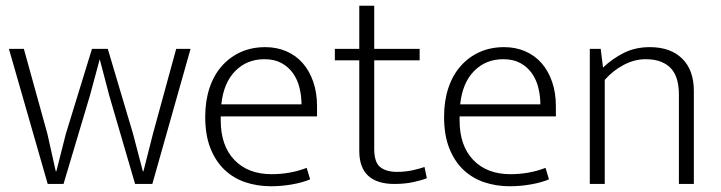

<svg xmlns="http://www.w3.org/2000/svg" viewBox="-20 -640 2510 668"><path d="M11 -470H63L145 -174L174 -44H176L209 -174L300 -470H355L443 -174L477 -44H479L512 -174L593 -470H643L510 0H450L360 -308L327 -434L293 -308L201 0H146Z M1083 -235H748V-221Q748 -133 795.5 -83.5Q843 -34 925 -34Q990 -34 1047 -56L1059 -16Q1033 -5 996.5 1.5Q960 8 922 8Q875 8 833.5 -6Q792 -20 761 -49.5Q730 -79 712 -124.5Q694 -170 694 -234Q694 -289 709 -334Q724 -379 752 -410.5Q780 -442 818 -459Q856 -476 903 -476Q943 -476 976.5 -461.5Q1010 -447 1033.5 -420Q1057 -393 1070 -355Q1083 -317 1083 -271ZM1029 -277Q1029 -306 1022 -334.5Q1015 -363 999.5 -385Q984 -407 959.5 -420.5Q935 -434 900 -434Q839 -434 798.5 -393Q758 -352 750 -277Z M1440 -430H1282V-122Q1282 -75 1303 -58.5Q1324 -42 1361 -42Q1390 -42 1415 -47.5Q1440 -53 1457 -59L1465 -20Q1445 -12 1416 -6Q1387 0 1352 0Q1292 0 1261 -28.5Q1230 -57 1230 -115V-430H1145V-470H1230V-620H1282V-470H1440Z M1914 -235H1579V-221Q1579 -133 1626.5 -83.5Q1674 -34 1756 -34Q1821 -34 1878 -56L1890 -16Q1864 -5 1827.5 1.5Q1791 8 1753 8Q1706 8 1664.5 -6Q1623 -20 1592 -49.5Q1561 -79 1543 -124.5Q1525 -170 1525 -234Q1525 -289 1540 -334Q1555 -379 1583 -410.5Q1611 -442 1649 -459Q1687 -476 1734 -476Q1774 -476 1807.5 -461.5Q1841 -447 1864.5 -420Q1888 -393 1901 -355Q1914 -317 1914 -271ZM1860 -277Q1860 -306 1853 -334.5Q1846 -363 1830.5 -385Q1815 -407 1790.5 -420.5Q1766 -434 1731 -434Q1670 -434 1629.5 -393Q1589 -352 1581 -277Z M2084 0H2032V-470H2070L2078 -405Q2112 -437 2151.5 -456.5Q2191 -476 2241 -476Q2313 -476 2353.5 -436Q2394 -396 2394 -324V0H2342V-311Q2342 -337 2336.5 -359.5Q2331 -382 2317.5 -398.5Q2304 -415 2281.5 -424.5Q2259 -434 2226 -434Q2188 -434 2150.5 -414.5Q2113 -395 2084 -362Z"/></svg>

Font: Mukta ExtraLight
Style: Regular
Weight: 275
Designer: Girish Dalvi and Yashodeep Gholap
Foundry: Ek Type
Version: Version 2.538;PS 1.002;hotconv 16.6.51;makeotf.lib2.5.65220;